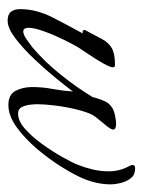

<svg xmlns="http://www.w3.org/2000/svg" viewBox="46 -426 382 515"><g transform="rotate(90 237.5 -169.0)"><path d="M36 2Q19 2 12 -7Q5 -16 5 -32Q5 -75 27.5 -119Q50 -163 70 -199H67Q61 -199 61 -204Q61 -207 63 -209Q76 -233 85 -250.5Q94 -268 109 -277Q124 -286 155 -286Q161 -286 161 -280Q161 -273 150 -253.5Q139 -234 126 -215Q113 -196 108 -188Q100 -175 87 -148.5Q74 -122 64.5 -95.5Q55 -69 55 -54Q55 -49 57 -44.5Q59 -40 65 -40Q74 -40 87 -49.5Q100 -59 107 -64Q146 -97 180.5 -140Q215 -183 241 -226Q242 -228 242.5 -232Q243 -236 244 -237Q247 -248 252.5 -259.5Q258 -271 269 -278Q276 -283 290 -286Q304 -289 313 -289Q317 -289 322.5 -287.5Q328 -286 328 -281Q328 -276 319.5 -265Q311 -254 302 -243.5Q293 -233 289 -226Q281 -211 274 -182.5Q267 -154 263.5 -125Q260 -96 260 -78Q260 -69 261.5 -57Q263 -45 268 -35.5Q273 -26 285 -26Q305 -26 326 -44.5Q347 -63 366.5 -90Q386 -117 401 -143.5Q416 -170 422 -185Q430 -205 435 -226Q440 -247 440 -269Q440 -299 426 -324Q425 -326 424 -328.5Q423 -331 423 -333Q423 -340 432 -340Q449 -340 458 -329Q467 -318 471 -302.5Q475 -287 475 -274Q475 -256 471 -237.5Q467 -219 460 -202Q450 -178 429 -144Q408 -110 380 -77Q352 -44 321.5 -22Q291 0 262 0Q234 0 224 -19.5Q214 -39 214 -64Q214 -91 219 -118Q224 -145 226 -173Q214 -157 190.5 -128Q167 -99 138.5 -69Q110 -39 83 -18.5Q56 2 36 2Z"/></g></svg>

Font: Bonheur Royale
Style: Regular
Weight: 400
Designer: Robert E. Leuschke
Foundry: Robert E. Leuschke
Version: Version 1.010; ttfautohint (v1.8.3)